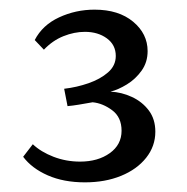

<svg xmlns="http://www.w3.org/2000/svg" viewBox="-20 -701 388 398"><path d="M156 -323Q112 -323 79 -337.5Q46 -352 28 -376L48 -402Q65 -386 91 -376Q117 -366 146 -366Q183 -366 207.5 -383.5Q232 -401 232 -430Q232 -458 212.5 -472.5Q193 -487 172 -489Q155 -486 143 -484Q131 -482 120 -481L113 -517Q139 -520 163.5 -528.5Q188 -537 204 -551Q220 -565 220 -585Q220 -608 201.5 -621.5Q183 -635 156 -635Q134 -635 111.5 -626Q89 -617 71 -598L52 -618Q68 -649 102.5 -665Q137 -681 176 -681Q226 -681 256 -656Q286 -631 286 -595Q286 -572 273.5 -554.5Q261 -537 243 -526Q225 -515 209 -511Q232 -510 253.5 -500Q275 -490 288.5 -472Q302 -454 302 -428Q302 -398 283 -374Q264 -350 231 -336.5Q198 -323 156 -323Z"/></svg>

Font: Rasa
Style: Regular
Weight: 400
Designer: Anna Giedrys (Yrsa+Rasa design), David Brezina (Yrsa art-direction, Rasa art-direction, design)
Foundry: Rosetta Type Foundry
Version: Version 2.004